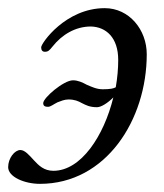

<svg xmlns="http://www.w3.org/2000/svg" viewBox="-29 -434 402 471"><path d="M69 17C231 17 331 -140 331 -301C331 -361 288 -414 228 -414C132 -414 72 -328 72 -318C72 -311 75 -307 81 -307C89 -307 92 -310 100 -320C123 -349 156 -369 194 -369C231 -368 261 -342 261 -287C261 -266 259 -243 255 -220C250 -217 242 -215 223 -215C208 -215 196 -221 184 -226C173 -232 162 -237 150 -237C127 -237 77 -194 77 -181C77 -173 83 -172 89 -172C95 -172 102 -178 112 -183C120 -186 129 -190 139 -190C154 -190 163 -186 172 -181C182 -176 191 -171 209 -171C219 -171 235 -181 249 -195C226 -101 170 -15 102 -15C79 -15 66 -28 54 -41C43 -53 32 -66 21 -66C7 -66 -9 -46 -9 -24C-9 0 31 17 69 17Z"/></svg>

Font: EB Garamond
Style: Italic
Weight: 400
Italic angle: -17.2°
Designer: Georg Duffner and Octavio Pardo
Foundry: Georg Duffner
Version: Version 1.000;PS 001.000;hotconv 1.0.88;makeotf.lib2.5.64775